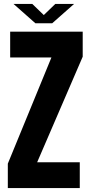

<svg xmlns="http://www.w3.org/2000/svg" viewBox="-20 -962 463 982"><path d="M20 0V-125L243 -668H32V-800H403V-672L170 -132H388V0ZM49 -942H145L204 -885L263 -942H359L247 -843H161Z"/></svg>

Font: Big Shoulders Display Black
Style: Regular
Weight: 900
Designer: Patric King
Foundry: XO Type Co
Version: Version 1.000; ttfautohint (v1.8.2)